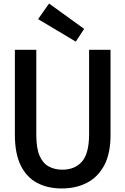

<svg xmlns="http://www.w3.org/2000/svg" viewBox="-20 -1049 708 1084"><path d="M408 -814 195 -941 257 -1029 455 -886ZM329 15Q249 15 189.5 -16.5Q130 -48 97 -115Q64 -182 64 -289V-768H185V-286Q185 -212 203.5 -169.5Q222 -127 255.5 -109Q289 -91 332 -91Q403 -91 443 -137Q483 -183 483 -292V-768H604V-286Q604 -182 568.5 -115.5Q533 -49 471 -17Q409 15 329 15Z"/></svg>

Font: Yaldevi ExtraLight SemiBold
Style: Regular
Weight: 600
Version: Version 1.100